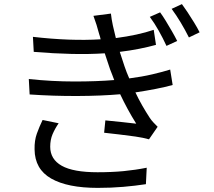

<svg xmlns="http://www.w3.org/2000/svg" viewBox="-20 -861 1040 933"><path d="M758 -801Q770 -785 785 -760.5Q800 -736 815 -710Q830 -684 841 -662L789 -638Q772 -675 751.5 -711.5Q731 -748 708 -779ZM864 -841Q876 -825 891.5 -801.5Q907 -778 923 -752Q939 -726 950 -704L898 -679Q880 -715 858.5 -751Q837 -787 814 -818ZM462 -695Q456 -718 449 -740.5Q442 -763 434 -784L519 -795Q522 -767 528.5 -737Q535 -707 543 -676Q650 -690 727 -716L738 -643Q702 -633 657 -624Q612 -615 562 -609Q568 -590 574 -572.5Q580 -555 585 -539Q590 -525 595.5 -510Q601 -495 608 -480Q670 -488 721 -500Q772 -512 807 -523L819 -448Q783 -438 737 -429Q691 -420 638 -412Q653 -380 671 -348.5Q689 -317 708 -288Q716 -276 725.5 -266Q735 -256 746 -245L704 -184Q676 -192 638 -197.5Q600 -203 560.5 -207.5Q521 -212 486 -216L492 -276Q533 -272 575.5 -267.5Q618 -263 642 -260Q620 -295 600.5 -331Q581 -367 564 -403Q473 -395 356.5 -394.5Q240 -394 124 -402L120 -477Q233 -465 341.5 -465Q450 -465 535 -472Q530 -486 525 -498.5Q520 -511 515 -524Q508 -545 501.5 -564.5Q495 -584 489 -602Q416 -597 327 -599Q238 -601 144 -609L140 -682Q322 -661 469 -670Q468 -676 466 -682.5Q464 -689 462 -695ZM265 -262Q247 -236 235.5 -209Q224 -182 224 -148Q224 -87 280 -55.5Q336 -24 454 -24Q524 -24 581 -29.5Q638 -35 693 -46L689 34Q637 42 578.5 47Q520 52 455 52Q308 52 228.5 6.5Q149 -39 148 -135Q147 -178 159 -211.5Q171 -245 187 -278Z"/></svg>

Font: Source Han Sans SC
Style: Regular
Weight: 400
Designer: Ryoko NISHIZUKA 西塚涼子 (kana, bopomofo & ideographs); Paul D. Hunt (Latin, Greek & Cyrillic); Sandoll Communications 산돌커뮤니
Foundry: Adobe
Version: Version 2.002;hotconv 1.0.116;makeotfexe 2.5.65601; ttfautoh